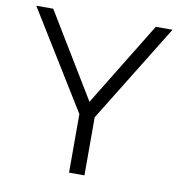

<svg xmlns="http://www.w3.org/2000/svg" viewBox="-80 -784 811 859"><g transform="rotate(10 325.5 -355.0)"><path d="M93 -710 325 -328 559 -710H635L360 -264V0H290V-266L16 -710Z"/></g></svg>

Font: Oxford Sans
Style: Regular
Weight: 400
Designer: Matt McInerney, Pablo Impallari, Rodrigo Fuenzalida
Foundry: Matt McInerney, Pablo Impallari, Rodrigo Fuenzalida
Version: Version 3.000g; ttfautohint (v1.5) -l 8 -r 28 -G 28 -x 14 -D